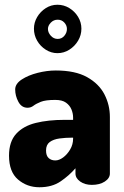

<svg xmlns="http://www.w3.org/2000/svg" viewBox="-20 -779 524 809"><path d="M146 10Q94 10 56 -22.5Q18 -55 18 -123Q18 -182 48 -215Q78 -248 130.5 -261Q183 -274 252 -274H288V-284Q288 -301 281 -318Q274 -335 258 -346.5Q242 -358 213 -358Q172 -358 152 -350Q132 -342 121 -333.5Q110 -325 96 -325Q71 -325 57.5 -350Q44 -375 44 -402Q44 -426 71.5 -444Q99 -462 138.5 -472Q178 -482 215 -482Q297 -482 347 -454Q397 -426 420 -381.5Q443 -337 443 -286V-48Q443 -28 421.5 -14Q400 0 367 0Q338 0 318 -14Q298 -28 298 -48V-70Q271 -39 235 -14.5Q199 10 146 10ZM213 -103Q229 -103 246 -115.5Q263 -128 275.5 -149Q288 -170 288 -195V-199H284Q256 -199 230.5 -195.5Q205 -192 189.5 -180.5Q174 -169 174 -145Q174 -123 185 -113Q196 -103 213 -103ZM222 -555Q196 -555 173 -569.5Q150 -584 136.5 -607.5Q123 -631 123 -658Q123 -684 136.5 -707Q150 -730 172.5 -744.5Q195 -759 222 -759Q249 -759 272 -745Q295 -731 309 -708Q323 -685 323 -658Q323 -631 309 -607.5Q295 -584 272 -569.5Q249 -555 222 -555ZM223 -615Q240 -615 251 -628Q262 -641 262 -657Q262 -672 251 -684Q240 -696 223 -696Q206 -696 194 -683.5Q182 -671 182 -657Q182 -642 194 -628.5Q206 -615 223 -615Z"/></svg>

Font: Dosis ExtraBold
Style: Regular
Weight: 800
Designer: EdgarTolentino, PabloImpallari, IginoMarini
Foundry: EdgarTolentino, PabloImpallari, IginoMarini
Version: Version 3.001; ttfautohint (v1.8.2)